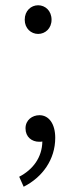

<svg xmlns="http://www.w3.org/2000/svg" viewBox="-20 -534 290 730"><path d="M125 -405C152 -405 176 -426 176 -459C176 -493 152 -514 125 -514C98 -514 74 -493 74 -459C74 -426 98 -405 125 -405ZM70 176C141 140 190 73 190 -10C190 -63 166 -96 130 -96C103 -96 77 -78 77 -46C77 -13 101 5 129 5C133 5 137 5 141 4C140 65 105 111 53 138Z"/></svg>

Font: Genne Gothic Light
Style: Regular
Weight: 300
Designer: Ryoko NISHIZUKA (kana & ideographs); Paul D. Hunt (Latin, Greek & Cyrillic); Wenlong ZHANG (bopomofo); Sandoll Communica
Foundry: Adobe Systems Incorporated
Version: Version 1.004;PS 1.004;hotconv 16.6.51;makeotf.lib2.5.65220